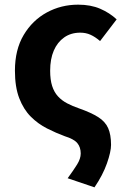

<svg xmlns="http://www.w3.org/2000/svg" viewBox="-20 -594 542 823"><path d="M385 209 270 170Q295 136 310.5 111Q326 86 326 64Q326 37 311.5 19.5Q297 2 258 -10Q220 -24 181.5 -43.5Q143 -63 112 -94Q81 -125 62.5 -173Q44 -221 44 -291Q44 -381 81.5 -444Q119 -507 180.5 -540.5Q242 -574 315 -574Q369 -574 409.5 -556.5Q450 -539 480 -511L409 -418Q388 -436 368 -445Q348 -454 324 -454Q284 -454 255 -433.5Q226 -413 210.5 -377Q195 -341 195 -291Q195 -252 203.5 -225.5Q212 -199 228.5 -181Q245 -163 268 -151Q291 -139 320 -129Q371 -111 401 -92Q431 -73 443.5 -45Q456 -17 456 27Q456 56 438.5 106Q421 156 385 209Z"/></svg>

Font: Noto Sans KR
Style: Bold
Weight: 700
Designer: Ryoko NISHIZUKA  (kana, bopomofo & ideographs); Paul D. Hunt (Latin, Greek & Cyrillic); Sandoll Communications , Soo-you
Foundry: Adobe
Version: Version 2.004-H2;hotconv 1.0.118;makeotfexe 2.5.65603